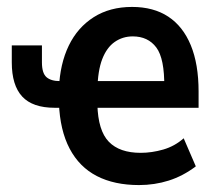

<svg xmlns="http://www.w3.org/2000/svg" viewBox="-20 -524 621 554"><path d="M381 10Q310 10 259.5 -16Q209 -42 181 -95Q153 -148 150 -227L171 -213H138Q74 -213 44 -245.5Q14 -278 14 -344V-393H101V-344Q101 -313 114 -301.5Q127 -290 153 -290H166L150 -268Q153 -340 178.5 -392.5Q204 -445 250.5 -474.5Q297 -504 361 -504Q423 -504 465.5 -476Q508 -448 530.5 -393.5Q553 -339 553 -260V-213H247L261 -222Q263 -147 294 -115Q325 -83 386 -83Q418 -83 451 -92.5Q484 -102 510 -125L545 -44Q508 -16 467 -3Q426 10 381 10ZM363 -419Q334 -419 311 -403Q288 -387 275 -353.5Q262 -320 261 -264L246 -290H467L454 -272Q455 -355 431 -387Q407 -419 363 -419Z"/></svg>

Font: Nunito Sans 10pt Condensed
Style: Bold
Weight: 700
Width: 3
Designer: Vernon Adams
Foundry: Vernon Adams
Version: Version 3.101;gftools[0.9.27]